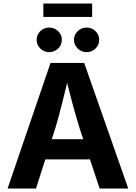

<svg xmlns="http://www.w3.org/2000/svg" viewBox="-20 -1092 787 1112"><path d="M23.8 0 272.7 -727.5H467.6L722.8 0H557.1L440.5 -351Q419.3 -418.9 397.7 -499.9Q376.1 -580.8 352.2 -676.2H384.5Q361.3 -580.3 341.1 -499Q320.9 -417.6 300.8 -351L188.4 0ZM179.3 -168.8V-285.8H567.3V-168.8ZM481.6 -790Q451.3 -790 429.9 -811Q408.4 -832 408.4 -861.3Q408.4 -890.8 429.9 -911.6Q451.3 -932.4 481.6 -932.4Q511.9 -932.4 533.2 -911.6Q554.5 -890.9 554.5 -861.4Q554.5 -831.9 533.2 -811Q511.9 -790 481.6 -790ZM265.2 -790Q234.9 -790 213.5 -811Q192.1 -832 192.1 -861.3Q192.1 -890.8 213.5 -911.6Q234.9 -932.4 265.2 -932.4Q295.5 -932.4 316.8 -911.6Q338.1 -890.9 338.1 -861.4Q338.1 -831.9 316.8 -811Q295.5 -790 265.2 -790ZM513.7 -1071.6V-993.8H231.1V-1071.6Z"/></svg>

Font: Inter Variable LoSnoCo
Style: Regular
Weight: 400
Designer: Rasmus Andersson
Foundry: rsms
Version: Version 4.000;git-a52131595; featfreeze: case,dlig,ss01,ss02